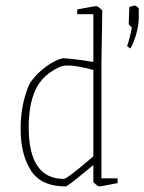

<svg xmlns="http://www.w3.org/2000/svg" viewBox="-20 -659 518 689"><path d="M54 -195Q54 -247 63.5 -289Q73 -331 87 -360Q105 -387 129.5 -407.5Q154 -428 176 -439Q198 -450 209 -450Q222 -450 282 -442Q303 -438 315 -437V-608H257V-625Q318 -637 327 -637Q329 -637 338 -630Q347 -623 347 -620L344 -430V-19H402V-2Q343 10 335 10Q333 10 324 3Q315 -4 315 -7V-67Q307 -61 291 -47Q222 10 216 10Q127 10 90.5 -48Q54 -106 54 -195ZM315 -98V-408Q255 -424 224 -424Q205 -424 195 -419Q133 -391 108 -338Q83 -285 83 -202Q83 -17 209 -17Q221 -17 315 -98ZM436 -493Q448 -529 453 -561Q452 -562 447 -566Q442 -570 442 -574L444 -634Q459 -639 465 -639Q467 -639 472.5 -634.5Q478 -630 478 -627V-596Q478 -570 469.5 -539Q461 -508 448 -485Z"/></svg>

Font: Grenze Thin
Style: Regular
Weight: 250
Designer: Renata Polastri
Foundry: Omnibus-Type
Version: Version 1.002; ttfautohint (v1.8)